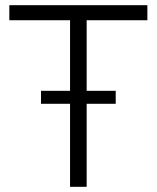

<svg xmlns="http://www.w3.org/2000/svg" viewBox="-20 -720 604 740"><path d="M250 0V-320H138V-370H250V-642H16V-700H548V-642H314V-370H426V-320H314V0Z"/></svg>

Font: Space Grotesk Frontify Light
Style: Regular
Weight: 300
Designer: Florian Karsten
Version: Version 2.000